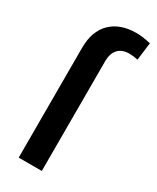

<svg xmlns="http://www.w3.org/2000/svg" viewBox="-196 -817 715 875"><g transform="rotate(30 162.0 -380.0)"><path d="M66.4 -578.1Q66.4 -665.5 114.7 -712.9Q163.1 -760.3 249 -760.3Q280.3 -760.3 323.7 -750L312 -657.2Q288.6 -662.6 266.6 -662.6Q228.5 -662.6 208.3 -640.4Q188 -618.2 188 -578.1V0H66.4Z"/></g></svg>

Font: Heebo Medium
Style: Regular
Weight: 500
Designer: Oded Ezer
Foundry: Meir Sadan
Version: Version 2.001; ttfautohint (v1.5.14-ce02) -l 8 -r 50 -G 200 